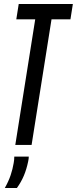

<svg xmlns="http://www.w3.org/2000/svg" viewBox="-20 -720 382 954"><path d="M330 -624H236L137 0H56L155 -624H61L73 -700H342ZM51 58H123Q123 68 120 82Q112 121 98.5 153Q85 185 64 214H4Q23 180 33 150Q43 120 48 90Q51 74 51 58Z"/></svg>

Font: Georama Extra Condensed Medium
Style: Italic
Weight: 500
Width: 2
Italic angle: -9°
Designer: Jean-Baptiste Levee
Foundry: Production Type
Version: Version 1.000